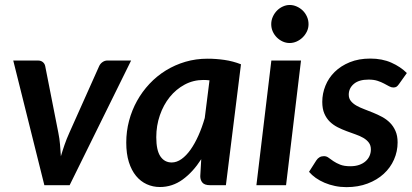

<svg xmlns="http://www.w3.org/2000/svg" viewBox="-20 -762 1694 790"><path d="M34.5 -513H135.5Q148.5 -513 156.2 -506.5Q164 -500 166 -490L220 -216Q225 -191.5 227 -167.2Q229 -143 230.5 -119Q237.5 -143 245.8 -166.8Q254 -190.5 265.5 -216L388 -490Q392.5 -500 401.8 -506.5Q411 -513 422 -513H519.5L266.5 0H162.5Z M909.5 0H844.5Q822 0 813 -10.5Q804 -21 804 -37L808 -107Q774 -54 731.5 -23.2Q689 7.5 638 7.5Q609 7.5 583.8 -4Q558.5 -15.5 539.8 -38.2Q521 -61 510.2 -95.2Q499.5 -129.5 499.5 -175.5Q499.5 -221.5 511 -265Q522.5 -308.5 543.8 -346.8Q565 -385 595 -417Q625 -449 662.2 -472Q699.5 -495 742.8 -507.8Q786 -520.5 834 -520.5Q868.5 -520.5 903.2 -515.5Q938 -510.5 971.5 -497.5ZM686.5 -93.5Q707 -93.5 726.8 -107.5Q746.5 -121.5 764 -146.2Q781.5 -171 796.5 -204.5Q811.5 -238 822.5 -276.5L842 -431.5Q828.5 -433 817 -433Q775.5 -433 740 -414Q704.5 -395 678.5 -362.8Q652.5 -330.5 637.8 -287.8Q623 -245 623 -197.5Q623 -143.5 640 -118.5Q657 -93.5 686.5 -93.5Z M1218.5 -513 1157 0H1035L1096.5 -513ZM1249.5 -662.5Q1249.5 -646.5 1242.8 -632.5Q1236 -618.5 1225.2 -608Q1214.5 -597.5 1200.5 -591.2Q1186.5 -585 1171.5 -585Q1157 -585 1143.2 -591.2Q1129.5 -597.5 1119 -608Q1108.5 -618.5 1102.2 -632.5Q1096 -646.5 1096 -662.5Q1096 -678.5 1102.5 -693Q1109 -707.5 1119.5 -718.2Q1130 -729 1143.8 -735.2Q1157.5 -741.5 1172 -741.5Q1187 -741.5 1201 -735.2Q1215 -729 1225.8 -718.5Q1236.5 -708 1243 -693.5Q1249.5 -679 1249.5 -662.5Z M1622 -416.5Q1616.5 -408.5 1611.5 -405.2Q1606.5 -402 1598.5 -402Q1590 -402 1581 -407Q1572 -412 1560.2 -418.2Q1548.5 -424.5 1533.2 -429.5Q1518 -434.5 1496.5 -434.5Q1457 -434.5 1436 -416.8Q1415 -399 1415 -372.5Q1415 -357 1423.8 -346.2Q1432.5 -335.5 1446.5 -327.5Q1460.5 -319.5 1478.5 -312.8Q1496.5 -306 1515.5 -298.2Q1534.5 -290.5 1552.5 -280.8Q1570.5 -271 1584.5 -257Q1598.5 -243 1607.2 -223.2Q1616 -203.5 1616 -176Q1616 -139 1601.2 -105.5Q1586.5 -72 1559 -46.8Q1531.5 -21.5 1492.5 -6.8Q1453.5 8 1405.5 8Q1381 8 1358.2 3.2Q1335.5 -1.5 1315.5 -10Q1295.5 -18.5 1279.2 -30Q1263 -41.5 1251.5 -55L1281.5 -102Q1287 -110.5 1294.8 -115Q1302.5 -119.5 1313 -119.5Q1323.5 -119.5 1332 -113Q1340.5 -106.5 1352 -98.8Q1363.5 -91 1379.8 -84.5Q1396 -78 1421.5 -78Q1442 -78 1457.8 -83.5Q1473.5 -89 1484.2 -98.5Q1495 -108 1500.5 -120.5Q1506 -133 1506 -147Q1506 -164 1497.5 -175.2Q1489 -186.5 1474.8 -194.8Q1460.5 -203 1442.5 -209.2Q1424.5 -215.5 1405.8 -222.5Q1387 -229.5 1369.2 -238.5Q1351.5 -247.5 1337.2 -261.2Q1323 -275 1314.5 -294.8Q1306 -314.5 1306 -343Q1306 -377 1319 -409.2Q1332 -441.5 1357.2 -466.2Q1382.5 -491 1419.2 -506Q1456 -521 1503.5 -521Q1552.5 -521 1590.2 -504.2Q1628 -487.5 1654 -461.5Z"/></svg>

Font: Lato TR
Style: Bold Italic
Weight: 700
Italic angle: -12°
Designer: Lukasz Dziedzic
Foundry: tyPoland Lukasz Dziedzic
Version: Version 1.104 2013